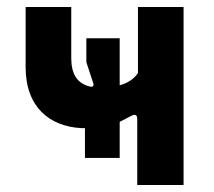

<svg xmlns="http://www.w3.org/2000/svg" viewBox="-20 -527 610 547"><path d="M371 -188V0H503V-507H373V-319C364 -305 347 -291 321 -284V-418H226V-350L246 -289C248 -283 244 -279 238 -280C198 -289 183 -318 183 -362V-507H53V-336C53 -221 122 -167 211 -162H222V-77H321V-180C325 -182 328 -183 331 -185L354 -197C364 -202 371 -201 371 -188Z"/></svg>

Font: Finlandica SemiBold
Style: Regular
Weight: 600
Designer: Niklas Ekholm, Juho Hiilivirta, Jaakko Suomalainen
Foundry: Helsinki Type Studio
Version: Version 2.000;Glyphs 3.2 (3202)